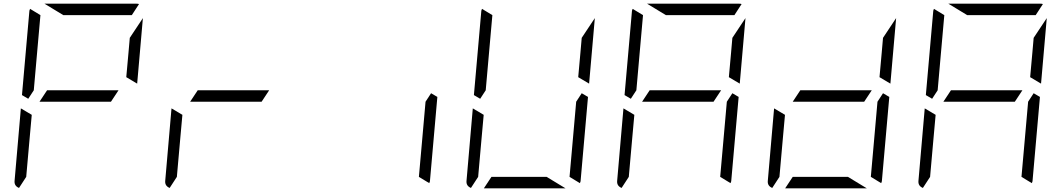

<svg xmlns="http://www.w3.org/2000/svg" viewBox="-20 -1020 5752 1040"><path d="M581 -469H405H194L235 -531H411H622ZM163 -531 133 -485 99 -505 139 -959Q139 -964 143 -972L199 -938L181 -735ZM83 -2Q56 -13 59 -41L93 -433L152 -398L140 -265L122 -62ZM323 -938 221 -1000H452H720Q729 -1000 733 -998L694 -938H446ZM683 -815 754 -922 723 -567 664 -602 676 -735Z M1397 -469H1221H1010L1051 -531H1227H1438ZM899 -2Q872 -13 875 -41L909 -433L968 -398L956 -265L938 -62Z M2315 -515 2349 -495 2309 -41Q2309 -36 2305 -28L2249 -62L2267 -265L2285 -469Z M2611 -531 2581 -485 2547 -505 2587 -959Q2587 -964 2591 -972L2647 -938L2629 -735ZM2941 -62 3043 0H2812H2601L2642 -62H2818ZM3131 -515 3165 -495 3125 -41Q3125 -36 3121 -28L3065 -62L3083 -265L3101 -469ZM2531 -2Q2504 -13 2507 -41L2541 -433L2600 -398L2588 -265L2570 -62ZM3131 -815 3202 -922 3171 -567 3112 -602 3124 -735Z M3845 -469H3669H3458L3499 -531H3675H3886ZM3427 -531 3397 -485 3363 -505 3403 -959Q3403 -964 3407 -972L3463 -938L3445 -735ZM3947 -515 3981 -495 3941 -41Q3941 -36 3937 -28L3881 -62L3899 -265L3917 -469ZM3347 -2Q3320 -13 3323 -41L3357 -433L3416 -398L3404 -265L3386 -62ZM3587 -938 3485 -1000H3716H3984Q3993 -1000 3997 -998L3958 -938H3710ZM3947 -815 4018 -922 3987 -567 3928 -602 3940 -735Z M4661 -469H4485H4274L4315 -531H4491H4702ZM4573 -62 4675 0H4444H4233L4274 -62H4450ZM4763 -515 4797 -495 4757 -41Q4757 -36 4753 -28L4697 -62L4715 -265L4733 -469ZM4163 -2Q4136 -13 4139 -41L4173 -433L4232 -398L4220 -265L4202 -62ZM4763 -815 4834 -922 4803 -567 4744 -602 4756 -735Z M5477 -469H5301H5090L5131 -531H5307H5518ZM5059 -531 5029 -485 4995 -505 5035 -959Q5035 -964 5039 -972L5095 -938L5077 -735ZM5579 -515 5613 -495 5573 -41Q5573 -36 5569 -28L5513 -62L5531 -265L5549 -469ZM4979 -2Q4952 -13 4955 -41L4989 -433L5048 -398L5036 -265L5018 -62ZM5219 -938 5117 -1000H5348H5616Q5625 -1000 5629 -998L5590 -938H5342ZM5579 -815 5650 -922 5619 -567 5560 -602 5572 -735Z"/></svg>

Font: DSEG7 Modern Mini
Style: Light Italic
Weight: 300
Italic angle: -5°
Designer: Keshikan(Twitter:@keshinomi_88pro)
Version: Version 0.46